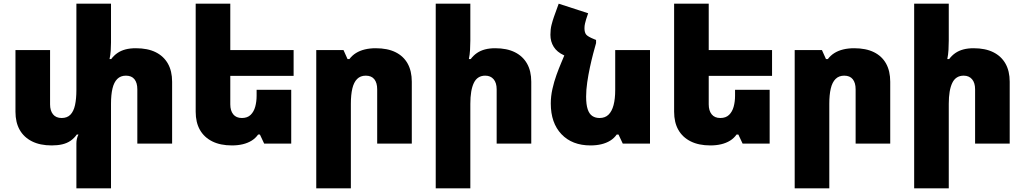

<svg xmlns="http://www.w3.org/2000/svg" viewBox="-20 -780 5569 1043"><path d="M718 -518Q782 -518 825.5 -496.5Q869 -475 892 -434.5Q915 -394 915 -336V0H726V-295Q726 -330 710.5 -349.5Q695 -369 664 -369Q635 -369 617 -351Q599 -333 591 -299Q583 -265 583 -216V243H395V-1Q395 -13 397.5 -25Q400 -37 406 -49H397Q383 -29 363.5 -15.5Q344 -2 318.5 4Q293 10 261 10Q198 10 154 -12Q110 -34 87 -74.5Q64 -115 64 -173V-508H252V-213Q252 -179 268 -159Q284 -139 315 -139Q345 -139 362.5 -157Q380 -175 387.5 -209Q395 -243 395 -292V-760H583V-549Q583 -528 581.5 -505Q580 -482 575 -459H584Q599 -479 618 -492Q637 -505 661.5 -511.5Q686 -518 718 -518Z M1562 -292V0H1415L1392 -49H1382Q1368 -29 1347 -16Q1326 -3 1299 3.5Q1272 10 1240 10Q1177 10 1133 -12Q1089 -34 1066 -74.5Q1043 -115 1043 -173V-760H1231V-213Q1231 -179 1247 -159Q1263 -139 1294 -139Q1324 -139 1341.5 -156Q1359 -173 1366.5 -200.5Q1374 -228 1374 -260V-292ZM1132 -508H1575V-368H1132Z M1698 243V-508H1846L1868 -459H1878Q1893 -479 1914 -492Q1935 -505 1962 -511.5Q1989 -518 2021 -518Q2085 -518 2128.5 -496.5Q2172 -475 2194.5 -434.5Q2217 -394 2217 -336V0H2029V-295Q2029 -330 2013.5 -349.5Q1998 -369 1967 -369Q1938 -369 1920 -351Q1902 -333 1894 -299Q1886 -265 1886 -216V243Z M2535 -760V-560Q2535 -536 2533.5 -509.5Q2532 -483 2527 -459H2537Q2552 -479 2571 -492Q2590 -505 2614.5 -511.5Q2639 -518 2670 -518Q2733 -518 2776.5 -496.5Q2820 -475 2843 -434.5Q2866 -394 2866 -336V0H2678V-295Q2678 -330 2661.5 -349.5Q2645 -369 2616 -369Q2573 -369 2554 -329.5Q2535 -290 2535 -216V243H2347V-760Z M3046 -480 3218 -563V-546Q3211 -522 3202 -487.5Q3193 -453 3184.5 -413.5Q3176 -374 3170 -333Q3164 -292 3164 -255Q3164 -212 3172.5 -186.5Q3181 -161 3197.5 -150Q3214 -139 3237 -139Q3267 -139 3285.5 -157Q3304 -175 3313 -209Q3322 -243 3322 -292V-508H3511V0H3363L3340 -49H3330Q3316 -29 3295 -16Q3274 -3 3247 3.5Q3220 10 3188 10Q3088 10 3030 -51Q2972 -112 2972 -218Q2972 -257 2981 -297Q2990 -337 3003 -373Q3016 -409 3028 -437Q3040 -465 3046 -480ZM3218 -563 3052 -476 3043 -480Q3006 -497 2988 -525.5Q2970 -554 2970 -591Q2970 -621 2976 -644.5Q2982 -668 2989 -688L3015 -760L3175 -708L3164 -675Q3161 -665 3158 -652.5Q3155 -640 3155 -627Q3155 -604 3164 -592.5Q3173 -581 3208 -567Z M4161 -292V0H4014L3991 -49H3981Q3967 -29 3946 -16Q3925 -3 3898 3.5Q3871 10 3839 10Q3776 10 3732 -12Q3688 -34 3665 -74.5Q3642 -115 3642 -173V-760H3830V-213Q3830 -179 3846 -159Q3862 -139 3893 -139Q3923 -139 3940.5 -156Q3958 -173 3965.5 -200.5Q3973 -228 3973 -260V-292ZM3731 -508H4174V-368H3731Z M4297 243V-508H4445L4467 -459H4477Q4492 -479 4513 -492Q4534 -505 4561 -511.5Q4588 -518 4620 -518Q4684 -518 4727.5 -496.5Q4771 -475 4793.5 -434.5Q4816 -394 4816 -336V0H4628V-295Q4628 -330 4612.5 -349.5Q4597 -369 4566 -369Q4537 -369 4519 -351Q4501 -333 4493 -299Q4485 -265 4485 -216V243Z M5134 -760V-560Q5134 -536 5132.5 -509.5Q5131 -483 5126 -459H5136Q5151 -479 5170 -492Q5189 -505 5213.5 -511.5Q5238 -518 5269 -518Q5332 -518 5375.5 -496.5Q5419 -475 5442 -434.5Q5465 -394 5465 -336V0H5277V-295Q5277 -330 5260.5 -349.5Q5244 -369 5215 -369Q5172 -369 5153 -329.5Q5134 -290 5134 -216V243H4946V-760Z"/></svg>

Font: Noto Sans Armenian Black
Style: Regular
Weight: 900
Version: Version 2.007